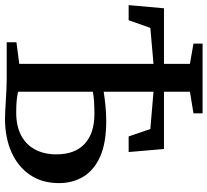

<svg xmlns="http://www.w3.org/2000/svg" viewBox="-52 -792 851 788"><g transform="rotate(90 374.0 -398.5)"><path d="M467 7Q455.5 7 435.5 6Q415.5 5 391.8 3.5Q368 2 345.5 1Q323 0 306.5 0H154V-40L242.5 -51.5V-602.5L95 -589.5L63.5 -500.5H1.5L14.5 -645.5H242.5V-752L159.5 -766.5V-804H445.5V-766.5L357 -752V-645.5H592L604.5 -500.5H540.5L510 -589.5L357 -602.5V-398Q378 -401.5 410.8 -405Q443.5 -408.5 478.5 -408.5Q566.5 -408.5 622.5 -383.8Q678.5 -359 705.2 -315.2Q732 -271.5 732 -214.5Q732 -145 698.2 -95.5Q664.5 -46 604.8 -19.5Q545 7 467 7ZM442 -39Q497.5 -39 535.8 -59Q574 -79 594 -116.2Q614 -153.5 614 -204Q614 -280 570.8 -320Q527.5 -360 447.5 -360Q421 -360 397 -358.5Q373 -357 357 -353.5V-46.5Q371 -43.5 391 -41.2Q411 -39 442 -39Z"/></g></svg>

Font: Merriweather 60pt Medium
Style: Regular
Weight: 500
Version: Version 2.100